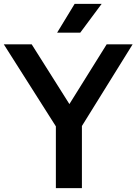

<svg xmlns="http://www.w3.org/2000/svg" viewBox="-42 -968 703 988"><path d="M245.5 0V-373L273 -274.5L-22.5 -740H121L335 -401H295.5L507 -740H640.5L351.5 -274.5L379.5 -371.5V0ZM252 -800 342 -948H481L371 -800Z"/></svg>

Font: Encode Sans SC Condensed Thin SemiBold
Style: Regular
Weight: 600
Version: Version 3.002